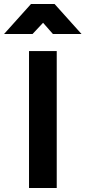

<svg xmlns="http://www.w3.org/2000/svg" viewBox="-70 -934 425 954"><path d="M-49.8 -765.1 84 -914.1H201.2L335 -765.1H192.9L144 -820.8L91.8 -765.1ZM74.2 0V-680.2H211.9V0Z"/></svg>

Font: TitilliumWeb-Bold
Style: Bold
Weight: 700
Version: Version 1.001;PS 57.000;hotconv 1.0.70;makeotf.lib2.5.55311